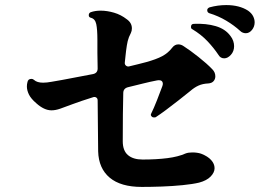

<svg xmlns="http://www.w3.org/2000/svg" viewBox="-20 -768 1040 757"><path d="M539 -31Q456 -31 412.5 -67.5Q369 -104 367 -171L365 -372Q365 -380 359.5 -383.5Q354 -387 348 -385Q297 -369 266.5 -357.5Q236 -346 217.5 -339.5Q199 -333 183 -333Q154 -333 123 -361Q102 -379 94 -395.5Q86 -412 86 -427Q86 -432 86.5 -435.5Q87 -439 88 -443Q90 -457 104 -457Q110 -457 114 -453Q126 -442 150 -442Q164 -442 183 -445.5Q202 -449 226 -453L347 -476Q365 -480 365 -498Q364 -530 364 -559.5Q364 -589 364 -611Q364 -652 359.5 -673Q355 -694 338 -698Q330 -700 330 -708Q330 -717 338 -720Q355 -726 377 -726Q402 -726 429.5 -718Q457 -710 480 -692Q500 -678 500 -656Q500 -646 496 -638Q487 -621 483.5 -606Q480 -591 477 -567Q476 -556 474.5 -544.5Q473 -533 472 -521V-519Q472 -513 477 -509Q482 -505 488 -506Q508 -511 525 -515Q542 -519 556 -523Q596 -534 619.5 -546.5Q643 -559 659 -580Q669 -593 683 -593Q694 -593 704 -586Q729 -570 762.5 -543.5Q796 -517 817 -495Q829 -483 829 -467Q829 -456 822 -448Q815 -440 801 -439Q779 -438 762.5 -430.5Q746 -423 730 -409Q709 -392 683.5 -372Q658 -352 634.5 -334.5Q611 -317 594 -306Q592 -305 588 -305Q582 -305 580 -307Q572 -313 576 -320Q586 -340 599 -373Q612 -406 620 -428Q622 -434 622 -437Q622 -455 599 -451Q573 -446 545 -439Q517 -432 484 -424Q466 -419 466 -401Q465 -364 464.5 -317Q464 -270 464 -211Q464 -174 484.5 -156.5Q505 -139 542 -139Q597 -139 640 -144.5Q683 -150 712 -163Q717 -165 724 -166Q731 -167 738 -167Q758 -167 773 -162Q799 -152 812.5 -137Q826 -122 826 -105Q826 -88 810.5 -72Q795 -56 765 -48Q740 -42 700 -38Q660 -34 617.5 -32.5Q575 -31 539 -31ZM841 -552Q823 -579 798 -605.5Q773 -632 738 -653Q733 -655 733 -662Q733 -674 745 -674Q793 -676 830.5 -665Q868 -654 888 -627Q896 -617 899.5 -606.5Q903 -596 903 -586Q903 -566 890.5 -552Q878 -538 864 -538Q849 -538 841 -552ZM927 -646Q903 -668 872 -686.5Q841 -705 805 -716Q797 -719 797 -728Q797 -735 806 -739Q839 -748 872 -748Q924 -748 958 -726Q972 -716 978 -704Q984 -692 984 -680Q984 -663 973.5 -650Q963 -637 949 -637Q944 -637 938 -639Q932 -641 927 -646Z"/></svg>

Font: Zen Antique Soft
Style: Regular
Weight: 400
Designer: Yoshimichi Ohira
Foundry: Positype
Version: Version 1.001